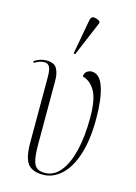

<svg xmlns="http://www.w3.org/2000/svg" viewBox="-123 -871 673 947"><g transform="rotate(15 214.0 -397.5)"><path d="M193 10Q138 10 115 -20Q92 -50 92 -127V-464Q92 -496 84.5 -512Q77 -528 57 -528Q43 -528 31.5 -523.5Q20 -519 7 -511L3 -519Q18 -529 33.5 -534Q49 -539 66 -539Q105 -539 118.5 -515.5Q132 -492 132 -455V-132Q132 -79 138 -51Q144 -23 158.5 -12Q173 -1 199 -1Q245 -1 278 -41Q311 -81 328.5 -153Q346 -225 346 -322Q346 -415 322 -457Q298 -499 258 -509Q259 -528 271 -536Q283 -544 295 -544Q336 -544 356 -485Q376 -426 376 -324Q376 -216 352 -141.5Q328 -67 286 -28.5Q244 10 193 10ZM193 -605 185 -608 217 -783Q220 -805 236 -804.5Q252 -804 268 -792V-783Z"/></g></svg>

Font: Noto Serif Display ExtraCondensed ExtraLight
Style: Regular
Weight: 200
Width: 2
Designer: Monotype Design Team
Foundry: Monotype Imaging Inc.
Version: Version 2.009